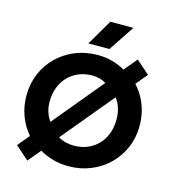

<svg xmlns="http://www.w3.org/2000/svg" viewBox="-138 -1055 1104 1218"><g transform="rotate(15 414.0 -446.0)"><path d="M154 48 66 -30.5 130 -107.5Q88.5 -155.5 65.2 -217.2Q42 -279 42 -350Q42 -427.5 70 -494Q98 -560.5 148.5 -610Q199 -659.5 266.8 -687.2Q334.5 -715 413.5 -715Q466 -715 511.2 -702.2Q556.5 -689.5 594 -667.5L665 -753L753 -675.5L690 -600Q735.5 -551.5 760.5 -487Q785.5 -422.5 785.5 -350Q785.5 -272.5 757.2 -206Q729 -139.5 678.5 -90Q628 -40.5 560.2 -12.8Q492.5 15 413.5 15Q361 15 313 1.8Q265 -11.5 224 -36ZM232.5 -227.5 505 -556.5Q485.5 -568 462 -574.2Q438.5 -580.5 413.5 -580.5Q366.5 -580.5 326.5 -564.2Q286.5 -548 256.8 -517.8Q227 -487.5 210.5 -445Q194 -402.5 194 -350Q194 -313.5 204.2 -282.5Q214.5 -251.5 232.5 -227.5ZM413.5 -120Q461.5 -120 501.5 -136.2Q541.5 -152.5 571.2 -183Q601 -213.5 617.2 -256Q633.5 -298.5 633.5 -350Q633.5 -389.5 622.8 -424Q612 -458.5 591.5 -485L310.5 -146.5Q333 -133.5 359 -126.8Q385 -120 413.5 -120ZM336 -770.5 435 -939.5H586.5L474 -770.5Z"/></g></svg>

Font: Geologica SemiBold
Style: Regular
Weight: 600
Designer: Sindre Bremnes, Frode Helland
Foundry: Monokrom Skriftforlag AS
Version: Version 1.010;gftools[0.9.28]